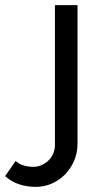

<svg xmlns="http://www.w3.org/2000/svg" viewBox="-143 -542 393 748"><path d="M-3 186Q-38 186 -68.5 176Q-99 166 -123 144L-82 85Q-68 98 -49.5 103Q-31 108 -13 108Q3 108 18 101.5Q33 95 45 84Q57 73 64 57Q71 41 71 23V-522H159V17Q159 54 145.5 85Q132 116 109.5 138.5Q87 161 58 173.5Q29 186 -3 186Z"/></svg>

Font: PTCRaleway Medium
Style: Regular
Weight: 500
Designer: Matt McInerney, Pablo Impallari, Rodrigo Fuenzalida
Foundry: Matt McInerney, Pablo Impallari, Rodrigo Fuenzalida
Version: Version 3.000g; ttfautohint (v1.5) -l 8 -r 28 -G 28 -x 14 -D